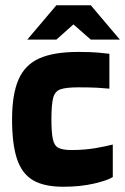

<svg xmlns="http://www.w3.org/2000/svg" viewBox="-20 -702 477 732"><path d="M410 -27Q390 -14 338 -2Q286 10 221 10Q149 10 106.5 -14.5Q64 -39 45 -95.5Q26 -152 26 -247Q26 -342 50.5 -398.5Q75 -455 130 -479.5Q185 -504 278 -504Q327 -504 353.5 -501.5Q380 -499 397 -497V-364Q377 -366 351.5 -367.5Q326 -369 278 -369Q232 -369 210.5 -361.5Q189 -354 182.5 -328Q176 -302 176 -247Q176 -197 181.5 -171.5Q187 -146 203.5 -138Q220 -130 252 -130Q305 -130 348.5 -138Q392 -146 410 -151ZM326 -551 260 -609 195 -551H84L195 -682H326L437 -551Z"/></svg>

Font: Blinker
Style: Regular
Weight: 400
Designer: Juergen Huber
Foundry: supertype
Version: 1.017